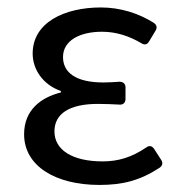

<svg xmlns="http://www.w3.org/2000/svg" viewBox="-20 -495 489 525"><path d="M45.9 -127.9C45.9 -41 131.8 10.7 252 10.7C314.5 10.7 362.3 -1 416 -36.1C424.8 -42 425.8 -49.8 420.9 -57.6L401.4 -87.9C395.5 -96.7 387.7 -97.7 379.9 -91.8C339.8 -64.5 302.7 -53.7 260.7 -53.7C177.7 -53.7 128.9 -85 128.9 -135.7C128.9 -183.6 168.9 -210.9 248 -210.9C267.6 -210.9 286.1 -210 306.6 -209C317.4 -208 323.2 -214.8 323.2 -224.6V-255.9C323.2 -265.6 317.4 -271.5 306.6 -271.5C291 -270.5 277.3 -269.5 262.7 -269.5C185.5 -269.5 152.3 -297.9 152.3 -338.9C152.3 -384.8 199.2 -408.2 258.8 -408.2C297.9 -408.2 333 -396.5 366.2 -377C375 -371.1 382.8 -373 387.7 -381.8L405.3 -411.1C410.2 -418.9 409.2 -426.8 400.4 -432.6C358.4 -459 308.6 -474.6 255.9 -474.6C156.2 -474.6 69.3 -433.6 69.3 -348.6C69.3 -305.7 96.7 -263.7 146.5 -246.1V-242.2C91.8 -228.5 45.9 -194.3 45.9 -127.9Z"/></svg>

Font: Ed Sans Neue
Style: Regular
Weight: 400
Designer: Stephen Hutchings
Version: Version 1.004;PS 001.004;hotconv 1.0.88;makeotf.lib2.5.64775